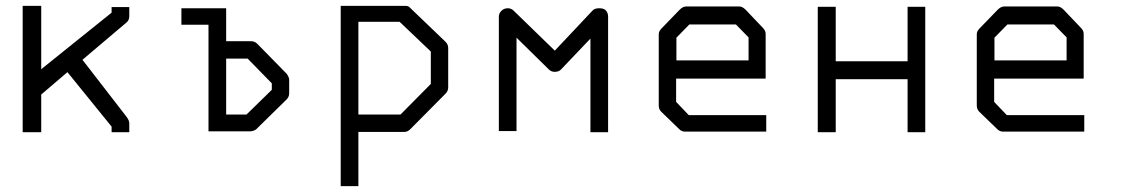

<svg xmlns="http://www.w3.org/2000/svg" viewBox="-20 -498 3820 652"><path d="M120 -177V-49H57V-478H120V-263L359 -455V-474H419V-443Q419 -429.5 410 -422L260 -295L410 -101Q419 -88.5 419 -80V-49H359V-68L209 -253Z M688 -414H596V-470H748V-358H833Q845 -358 854 -349L953 -248Q962 -236 962 -227V-181Q962 -169 953 -160L850 -59Q840.5 -52 829 -52H688ZM748 -109H817L903 -193V-215L821 -299H748Z M1137 -478H1357Q1366 -478 1370 -474L1493 -356Q1502 -347 1502 -335V-201Q1502 -189 1493 -180L1373 -59Q1364 -50 1353 -50H1197V134H1137ZM1197 -424V-109H1340L1443 -213V-323L1337 -424Z M1734 -53H1674V-441Q1674 -453 1683 -461.5Q1692 -470 1704 -470Q1716 -470 1724 -462L1864 -326L1993 -463Q2000 -470 2015 -470Q2029 -470 2036 -464Q2045 -455 2045 -442V-49H1985V-367L1886 -263Q1878.5 -254 1864 -254Q1852 -254 1844 -262L1734 -370Z M2276 -231V-152L2319 -107H2582V-51H2307Q2295 -51 2287 -59L2225 -119Q2217 -127 2217 -140V-382Q2217 -392 2227 -402L2288 -465Q2299 -476 2310 -476H2491Q2501 -476 2512 -465L2571 -403Q2580 -394 2580 -383V-231ZM2277 -293H2522V-371L2479 -415H2321L2277 -370Z M2757 -475H2818V-290H3062V-475H3122V-49H3062V-229H2818V-49H2757Z M3356 -231V-152L3399 -107H3662V-51H3387Q3375 -51 3367 -59L3305 -119Q3297 -127 3297 -140V-382Q3297 -392 3307 -402L3368 -465Q3379 -476 3390 -476H3571Q3581 -476 3592 -465L3651 -403Q3660 -394 3660 -383V-231ZM3357 -293H3602V-371L3559 -415H3401L3357 -370Z"/></svg>

Font: IBM 3270
Style: Regular
Weight: 400
Monospace: yes
Version: Version 2.3.1